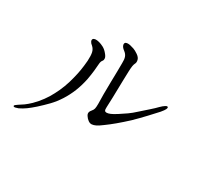

<svg xmlns="http://www.w3.org/2000/svg" viewBox="-123 -901 1247 1119"><g transform="rotate(30 500.0 -341.0)"><path d="M462 -182Q469 -171 481 -162Q493 -153 506 -154Q518 -155 532.5 -162Q547 -169 572 -188Q597 -206 627 -231Q657 -256 695 -291Q731 -326 764 -361.5Q797 -397 817 -419Q833 -438 838 -448.5Q843 -459 839 -463Q835 -468 823 -460.5Q811 -453 796 -438Q782 -423 757.5 -401.5Q733 -380 705 -355Q678 -330 657 -315.5Q636 -301 610 -284Q585 -268 570.5 -262Q556 -256 546 -256Q537 -256 533.5 -262Q530 -268 531 -285Q532 -302 533.5 -351Q535 -400 536 -463Q537 -506 538 -530Q539 -554 541 -566Q543 -578 547 -586Q553 -596 549.5 -612Q546 -628 527 -641Q508 -654 494.5 -658.5Q481 -663 468 -666Q457 -668 448 -667Q439 -666 435 -660Q431 -653 435.5 -642Q440 -631 455 -620Q471 -608 476.5 -592.5Q482 -577 481 -552Q481 -527 480.5 -496Q480 -465 479 -423Q478 -382 478 -341Q478 -300 479 -277Q479 -254 476.5 -244Q474 -234 467 -226Q457 -215 455 -204.5Q453 -194 462 -182ZM287 -205Q310 -241 326.5 -282Q343 -323 353 -372Q359 -406 362 -433.5Q365 -461 366 -480Q367 -498 376 -508Q381 -515 379.5 -526Q378 -537 364 -553Q350 -570 334 -578.5Q318 -587 303 -591Q272 -599 262 -587Q257 -580 262 -570Q267 -560 277 -553Q293 -539 297.5 -519Q302 -499 300 -463Q297 -427 292.5 -399Q288 -371 279 -336Q262 -266 229 -204Q198 -143 146 -91Q125 -71 109 -59.5Q93 -48 75 -37Q67 -32 61.5 -27Q56 -22 59 -18Q62 -14 70.5 -16Q79 -18 90 -22Q113 -33 133 -47.5Q153 -62 179 -85Q210 -113 237 -141Q264 -169 287 -205Z"/></g></svg>

Font: Hannari
Style: Regular
Weight: 400
Version: Version 1.12